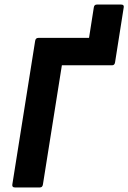

<svg xmlns="http://www.w3.org/2000/svg" viewBox="-20 -821 562 841"><path d="M45 0Q32 0 34 -13L134 -642Q136 -655 148 -655H370L391 -789Q393 -801 404 -801H511Q524 -801 522 -789L484 -548Q482 -535 471 -535H251L168 -13Q166 0 155 0Z"/></svg>

Font: Sofia Sans Semi Condensed ExtraBold
Style: Italic
Weight: 800
Italic angle: -9°
Version: Version 4.100